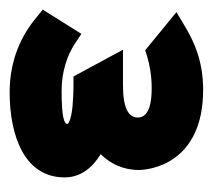

<svg xmlns="http://www.w3.org/2000/svg" viewBox="-42 -838 431 388"><g transform="rotate(90 173.0 -644.5)"><path d="M-1 -516 16 -502C50 -474 99 -449 166 -449C254 -449 338 -479 338 -560C338 -592 319 -616 291 -633C310 -652 323 -678 323 -710C323 -731 311 -840 161 -840C105 -840 66 -823 34 -804L4 -786L81 -723L94 -727C111 -732 132 -736 158 -736C204 -736 217 -723 217 -708C217 -689 198 -678 151 -678H80L134 -578H151C169 -578 183 -577 195 -576C224 -573 230 -567 230 -566C230 -559 216 -554 163 -554C123 -554 91 -566 69 -580L48 -594Z"/></g></svg>

Font: Charger Pro
Style: UltraExt
Weight: 900
Designer: Jasper
Foundry: Cannot Into Space Fonts
Version: Version 1.09